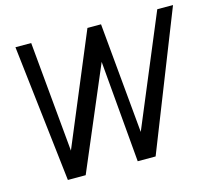

<svg xmlns="http://www.w3.org/2000/svg" viewBox="-100 -824 1061 948"><g transform="rotate(-15 430.0 -350.0)"><path d="M134.5 0 54 -700H134.5L186.5 -136L422 -700H491.5L543.5 -136L779 -700H859.5L583 0H491.5L446.5 -520L225.5 0Z"/></g></svg>

Font: Urbanist
Style: Italic
Weight: 400
Italic angle: -8°
Designer: Corey Hu
Foundry: Corey Hu
Version: Version 1.330; ttfautohint (v1.8.4.7-5d5b)